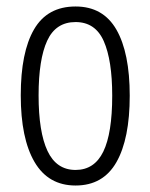

<svg xmlns="http://www.w3.org/2000/svg" viewBox="-20 -562 464 592"><path d="M380 -267Q380 -134 339 -62Q298 10 213 10Q129 10 86.5 -62.5Q44 -135 44 -268Q44 -401 85 -471.5Q126 -542 213 -542Q298 -542 339 -470.5Q380 -399 380 -267ZM99 -268Q99 -155 126.5 -96.5Q154 -38 213 -38Q271 -38 298.5 -94.5Q326 -151 326 -267Q326 -376 300 -435Q274 -494 213 -494Q152 -494 125.5 -436.5Q99 -379 99 -268Z"/></svg>

Font: Noto Sans Telugu ExtraCondensed Light
Style: Regular
Weight: 300
Width: 2
Designer: Jelle Bosma - Monotype Design Team
Foundry: Monotype Imaging Inc.
Version: Version 2.005; ttfautohint (v1.8.4.7-5d5b)